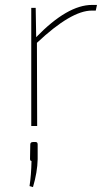

<svg xmlns="http://www.w3.org/2000/svg" viewBox="-20 -512 423 780"><path d="M369 -469H353Q269 -469 130 -338L131 0H107V-480H125L127 -361Q254 -492 354 -492H374ZM125 65Q133 65 133 75V135Q132 187 114 248L100 244Q107 198 108 142Q102 142 102 133L103 75Q103 65 114 65Z"/></svg>

Font: Taylor Sans Thin
Style: Regular
Weight: 100
Italic angle: -8°
Designer: Natanael Gama
Version: Version 1.001 September 8, 2015